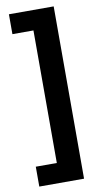

<svg xmlns="http://www.w3.org/2000/svg" viewBox="-98 -771 509 980"><g transform="rotate(-10 156.0 -281.5)"><path d="M23 62H132V-625H23V-728H255V165H23Z"/></g></svg>

Font: Noto Sans Lao Condensed
Style: Bold
Weight: 700
Width: 3
Designer: Monotype Design Team
Foundry: Monotype Imaging Inc.
Version: Version 2.003; ttfautohint (v1.8.4.7-5d5b)